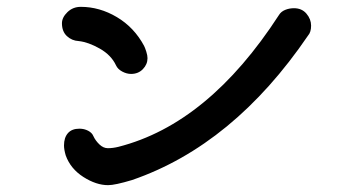

<svg xmlns="http://www.w3.org/2000/svg" viewBox="-20 -618 1040 561"><path d="M319 -427Q305 -457 271.5 -476Q238 -495 210 -498Q190 -499 175.5 -512.5Q161 -526 161 -550Q161 -567 177 -582.5Q193 -598 216 -598Q271 -598 321.5 -568Q372 -538 401 -484Q404 -478 407.5 -467Q411 -456 411 -448Q411 -430 397.5 -416Q384 -402 363 -402Q350 -402 337 -409Q324 -416 319 -427ZM172 -164Q167 -181 167 -193Q167 -216 178.5 -229Q190 -242 212 -242Q226 -242 237.5 -236Q249 -230 253 -220Q259 -207 270.5 -196Q282 -185 295 -185Q310 -185 326 -189Q589 -256 795 -574Q801 -584 813 -589Q825 -594 839 -594Q862 -594 875.5 -578Q889 -562 889 -543Q889 -524 880 -514Q662 -194 366 -92Q316 -77 296 -77Q261 -77 223.5 -101Q186 -125 172 -164Z"/></svg>

Font: Tsukimi Rounded SemiBold
Style: Regular
Weight: 600
Designer: Takashi Funayama
Foundry: Takashi Funayama
Version: Version 1.032; ttfautohint (v1.8.3)